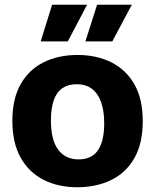

<svg xmlns="http://www.w3.org/2000/svg" viewBox="-20 -773 652 807"><path d="M305 14Q225 14 163.5 -17Q102 -48 67 -110Q32 -172 32 -265Q32 -358 67 -419.5Q102 -481 164 -511.5Q226 -542 306 -542Q386 -542 448 -511Q510 -480 545 -418.5Q580 -357 580 -264Q580 -169 544 -107Q508 -45 445.5 -15.5Q383 14 305 14ZM310 -103Q346 -103 370 -119.5Q394 -136 406 -170Q418 -204 418 -254Q418 -307 405 -343.5Q392 -380 366.5 -399.5Q341 -419 301 -419Q267 -419 242.5 -402.5Q218 -386 206 -352Q194 -318 194 -267Q194 -185 224.5 -144Q255 -103 310 -103ZM265 -599H151L199 -753H346ZM452 -599H339L388 -753H534Z"/></svg>

Font: Bricolage Grotesque ExtraBold
Style: Regular
Weight: 800
Designer: Mathieu Triay
Foundry: Atelier Triay
Version: Version 1.001;gftools[0.9.33.dev8+g029e19f]